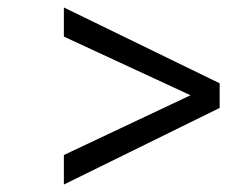

<svg xmlns="http://www.w3.org/2000/svg" viewBox="-20 -507 608 514"><path d="M490 -252 151 -409V-487L568 -284V-218L151 -13V-92Z"/></svg>

Font: TitilliumWebItalic
Style: Italic
Weight: 400
Italic angle: -13°
Version: Version 1.001;PS 57.000;hotconv 1.0.70;makeotf.lib2.5.55311